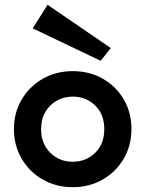

<svg xmlns="http://www.w3.org/2000/svg" viewBox="-20 -773 601 799"><path d="M283 6Q214 6 158.5 -25.5Q103 -57 70.5 -112Q38 -167 38 -236Q38 -304 70 -358.5Q102 -413 157.5 -445Q213 -477 283 -477Q353 -477 408.5 -445Q464 -413 495.5 -358.5Q527 -304 527 -236Q527 -167 494.5 -112Q462 -57 406.5 -25.5Q351 6 283 6ZM283 -100Q338 -100 376 -137Q414 -174 414 -236Q414 -298 375.5 -334.5Q337 -371 283 -371Q247 -371 217 -354.5Q187 -338 169 -307.5Q151 -277 151 -236Q151 -176 188.5 -138Q226 -100 283 -100ZM399 -520 116 -655 178 -753 441 -573Z"/></svg>

Font: Lil Grotesk Bold
Style: Regular
Weight: 700
Designer: Bastien Sozeau
Foundry: NBR — Bastien Sozeau
Version: Version 4.002; ttfautohint (v1.8.4.7-5d5b)